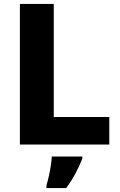

<svg xmlns="http://www.w3.org/2000/svg" viewBox="-20 -734 610 975"><path d="M81 0V-714H253V-140H535V0ZM398 72Q383 109 364 145.5Q345 182 316 221H216V207Q222 187 228 160.5Q234 134 238 107.5Q242 81 243 61H398Z"/></svg>

Font: Noto Sans Georgian ExtraBold
Style: Regular
Weight: 800
Designer: Monotype Design Team, Akaki Razmadze
Foundry: Google LLC
Version: Version 2.005; ttfautohint (v1.8.4.7-5d5b)